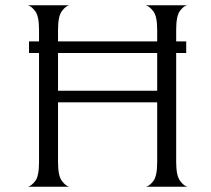

<svg xmlns="http://www.w3.org/2000/svg" viewBox="-20 -708 800 728"><path d="M128 -551V-595Q128 -646 114 -665Q100 -684 86 -688H243Q230 -686 215 -666.5Q200 -647 200 -595V-551H576V-595Q576 -646 561.5 -665Q547 -684 533 -688H690Q677 -686 662.5 -667Q648 -648 648 -595V-551H686V-507H648V-93Q648 -42 663 -22Q678 -2 691 0H533Q546 -2 561 -21Q576 -40 576 -93V-320H200V-93Q200 -41 215 -21.5Q230 -2 243 0H86Q99 -3 113.5 -21.5Q128 -40 128 -93V-507H90V-551ZM576 -507H200V-364H576Z"/></svg>

Font: BellefairVN
Style: Regular
Weight: 400
Designer: Nick Shinn, Liron Lavi Turkenic
Foundry: Shinntype
Version: Version 1.003